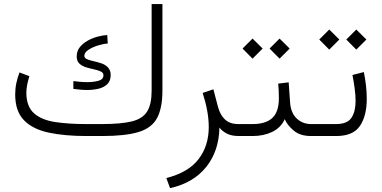

<svg xmlns="http://www.w3.org/2000/svg" viewBox="-20 -678 1904 957"><path d="M410.2 -59.6H487.3Q583.5 -59.6 637.5 -73Q691.4 -86.4 713.6 -122.6Q735.8 -158.7 735.8 -226.1V-657.7H789.6V-227.5Q789.6 -139.2 762.9 -89.6Q736.3 -40 670.9 -20Q605.5 0 489.3 0H410.2Q301.8 0 222.2 -17.1Q142.6 -34.2 99.1 -79.1Q55.7 -124 55.7 -207.5Q55.7 -236.3 61.5 -263.7Q67.4 -291 77.1 -316.9L126.5 -298.3Q120.1 -278.3 115.7 -256.8Q111.3 -235.4 111.3 -215.3Q111.8 -147 149.4 -113.5Q187 -80.1 254.2 -69.8Q321.3 -59.6 410.2 -59.6ZM345.7 -273.9Q358.9 -272 377.4 -270.3Q396 -268.6 415.5 -268.6Q446.3 -268.6 470.9 -275.4Q495.6 -282.2 495.6 -302.7Q495.6 -315.4 482.2 -321.8Q468.8 -328.1 449 -332.3Q429.2 -336.4 409.2 -342.5Q389.2 -348.6 375.7 -361.1Q362.3 -373.5 362.3 -396.5Q362.3 -423.3 377.9 -442.9Q393.6 -462.4 417.5 -475.6Q441.4 -488.8 467.5 -495.6Q493.7 -502.4 514.6 -503.4L517.1 -460.9Q496.6 -460 469.2 -451.7Q441.9 -443.4 421.1 -429.9Q400.4 -416.5 400.4 -399.9Q400.4 -388.7 413.3 -383.1Q426.3 -377.4 445.3 -373.3Q464.4 -369.1 483.9 -362.8Q503.4 -356.4 516.6 -343.8Q523.4 -336.4 527.6 -327.1Q531.7 -317.9 531.7 -304.7Q531.7 -274.9 514.9 -258.5Q498 -242.2 471.2 -235.8Q444.3 -229.5 414.1 -229.5Q396.5 -229.5 379.2 -231.2Q361.8 -232.9 345.7 -234.9Z M1169.9 0Q1133.3 0 1109.6 -12.7Q1085.9 -25.4 1073.7 -42.5Q1071.8 73.7 1008.1 153.8Q944.3 233.9 827.6 259.8L809.1 209.5Q918.5 181.6 969.5 115.5Q1020.5 49.3 1020.5 -44.9Q1020.5 -84 1012.7 -126.5Q1004.9 -168.9 990.2 -214.8L1043.5 -232.9L1066.4 -146Q1077.1 -105 1101.6 -82.3Q1126 -59.6 1167.5 -59.6H1191.4V0Z M1373.5 -485.8 1423.8 -436 1373.5 -385.7 1323.7 -436ZM1238.8 -485.8 1289.1 -436 1238.8 -385.7 1189 -436ZM1171.9 -59.6H1239.7Q1303.7 -59.6 1336.7 -89.4Q1369.6 -119.1 1370.1 -187.5Q1370.1 -208.5 1369.1 -226.8Q1368.2 -245.1 1366.7 -261.2L1418.9 -267.6L1425.8 -168.5Q1429.2 -115.7 1458.7 -87.6Q1488.3 -59.6 1530.3 -59.6H1549.8V0H1529.8Q1475.6 0 1443.1 -27.8Q1410.6 -55.7 1399.4 -84Q1379.4 -41 1336.7 -20.5Q1293.9 0 1239.3 0H1171.9Z M1755.9 -530.8 1806.2 -481 1755.9 -430.7 1706.1 -481ZM1621.1 -530.8 1671.4 -481 1621.1 -430.7 1571.3 -481ZM1530.3 -59.6H1654.8Q1710.9 -59.6 1731.7 -90.8Q1752.4 -122.1 1752.4 -174.3Q1752.4 -202.6 1747.8 -237.1Q1743.2 -271.5 1736.8 -304.2L1793.5 -318.8Q1808.1 -248.5 1808.1 -185.1Q1808.1 -101.1 1774.2 -50.5Q1740.2 0 1655.8 0H1530.3Z"/></svg>

Font: Vazirmatn UI ExtraLight
Style: Regular
Weight: 200
Designer: Saber Rastikerdar
Foundry: Saber Rastikerdar
Version: Version 33.003